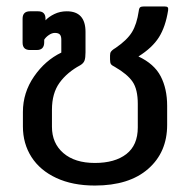

<svg xmlns="http://www.w3.org/2000/svg" viewBox="-20 -560 605 595"><path d="M51 -168V-213Q51 -273 85.5 -323Q120 -373 170 -397V-437Q170 -448 165.5 -453Q161 -458 150 -458Q141 -458 131.5 -451.5Q122 -445 117 -437V-429Q117 -405 94 -405H73Q50 -405 50 -428V-502Q50 -525 73 -525H98Q121 -525 121 -502V-497Q131 -508 148.5 -516.5Q166 -525 187 -525Q245 -525 245 -461V-398Q245 -381 242 -372.5Q239 -364 229 -358Q188 -336 164.5 -303.5Q141 -271 141 -220V-167Q141 -116 176.5 -85.5Q212 -55 274 -55Q336 -55 371.5 -82.5Q407 -110 407 -165V-238Q407 -283 391 -306.5Q375 -330 337 -352Q327 -357 324 -361Q321 -365 321 -376V-388Q321 -396 324 -400Q327 -404 332 -407.5Q337 -411 339 -412Q374 -436 389 -460.5Q404 -485 410 -526Q411 -535 414.5 -537.5Q418 -540 426 -540H490Q497 -540 499.5 -537.5Q502 -535 501 -528Q493 -477 472.5 -444.5Q452 -412 409 -385Q458 -362 478 -323.5Q498 -285 498 -232V-173Q498 -88 439 -36.5Q380 15 274 15Q205 15 154.5 -8.5Q104 -32 77.5 -73.5Q51 -115 51 -168Z"/></svg>

Font: Mitr Light
Style: Regular
Weight: 300
Designer: Thanarat Vachiruckul
Foundry: Cadson Demak
Version: Version 1.002